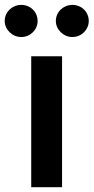

<svg xmlns="http://www.w3.org/2000/svg" viewBox="-64 -780 390 800"><path d="M66.1 0H194.6V-545.5H66.1ZM-44.4 -692.5C-44.4 -656.6 -12.8 -625.7 24.5 -625.7C62.9 -625.7 92.7 -656.6 92.7 -692.5C92.7 -730.5 62.9 -759.6 24.5 -759.6C-12.8 -759.6 -44.4 -730.5 -44.4 -692.5ZM168.7 -692.5C168.7 -656.6 200.3 -625.7 237.6 -625.7C275.9 -625.7 305.8 -656.6 305.8 -692.5C305.8 -730.5 275.9 -759.6 237.6 -759.6C200.3 -759.6 168.7 -730.5 168.7 -692.5Z"/></svg>

Font: Margiela Sans Semi Bold
Style: Regular
Weight: 600
Designer: Stefan Endress, Andreas Faust
Version: Version 1.100;FEAKit 1.0